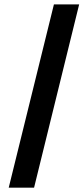

<svg xmlns="http://www.w3.org/2000/svg" viewBox="-20 -860 383 880"><path d="M342.8 -839.8 136.2 0H20L227.1 -839.8Z"/></svg>

Font: Sinkin Sans 500 Medium Italic
Style: Regular
Weight: 500
Italic angle: -112°
Designer: Keith Bates
Foundry: K-Type
Version: Sinkin Sans (version 1.0)  by Keith Bates   •   © 2014   www